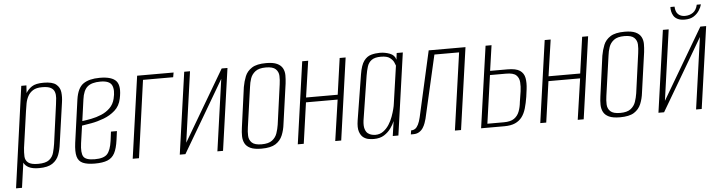

<svg xmlns="http://www.w3.org/2000/svg" viewBox="-46 -833 4344 1154"><g transform="rotate(-5 2126.0 -255.5)"><path d="M10 116 95 -495H126L123 -449Q136 -471 159 -486.5Q182 -502 230 -502Q283 -502 305.5 -483.5Q328 -465 331.5 -436Q335 -407 330 -374L295 -128Q291 -93 279.5 -62Q268 -31 240 -12Q212 7 159 7Q119 7 97 -4.5Q75 -16 67 -34L46 116ZM155 -19Q201 -19 222 -35.5Q243 -52 250 -78Q257 -104 261 -130L293 -364Q296 -384 297.5 -404Q299 -424 293.5 -440.5Q288 -457 271 -466.5Q254 -476 219 -476Q184 -476 164 -463.5Q144 -451 133 -431Q122 -411 117.5 -387Q113 -363 110 -341L79 -122Q76 -94 77 -70.5Q78 -47 95.5 -33Q113 -19 155 -19Z M495 9Q449 9 423 -2.5Q397 -14 389 -43Q381 -72 388 -125L424 -384Q434 -453 469.5 -477.5Q505 -502 569 -502Q643 -502 668.5 -471.5Q694 -441 678 -367Q669 -323 639 -296.5Q609 -270 570.5 -255.5Q532 -241 495.5 -234.5Q459 -228 438 -225L423 -120Q415 -62 429 -39.5Q443 -17 497 -17Q551 -17 572 -39.5Q593 -62 601 -119L608 -174H644L637 -122Q630 -70 615 -42Q600 -14 571.5 -2.5Q543 9 495 9ZM442 -252Q466 -255 497 -261Q528 -267 558 -279.5Q588 -292 610.5 -314Q633 -336 641 -369Q654 -421 640 -450Q626 -479 571 -479Q518 -479 492.5 -457Q467 -435 460 -381Z M724 0 794 -495H1014L1009 -467H827L762 0Z M1008 0 1078 -494H1113L1053 -68L1304 -494H1339L1269 0H1235L1296 -432Q1232 -324 1169.5 -216.5Q1107 -109 1042 0Z M1501 7Q1458 7 1434.5 -4Q1411 -15 1401 -34Q1391 -53 1390.5 -77.5Q1390 -102 1394 -129L1427 -371Q1433 -405 1445 -435Q1457 -465 1486.5 -484Q1516 -503 1573 -503Q1615 -503 1638.5 -492Q1662 -481 1672 -462Q1682 -443 1682 -420Q1682 -397 1679 -371L1645 -129Q1641 -93 1628 -61.5Q1615 -30 1586 -11.5Q1557 7 1501 7ZM1504 -19Q1546 -19 1567.5 -35.5Q1589 -52 1597.5 -77Q1606 -102 1610 -128L1643 -368Q1647 -395 1646 -419.5Q1645 -444 1628 -460.5Q1611 -477 1569 -477Q1527 -477 1505.5 -460.5Q1484 -444 1475.5 -419.5Q1467 -395 1464 -368L1430 -128Q1426 -102 1427 -77Q1428 -52 1445 -35.5Q1462 -19 1504 -19Z M1720 0 1790 -495H1826L1794 -276H1985L2016 -495H2052L1982 0H1946L1982 -247H1791L1756 0Z M2178 8Q2167 8 2149.5 5.5Q2132 3 2116.5 -8Q2101 -19 2092.5 -43.5Q2084 -68 2091 -112L2135 -385Q2144 -441 2162.5 -466Q2181 -491 2206.5 -498Q2232 -505 2259 -505Q2290 -505 2319 -494Q2348 -483 2355 -455L2360 -495H2397L2327 0H2293L2306 -89Q2298 -69 2282 -46.5Q2266 -24 2241 -8Q2216 8 2178 8ZM2190 -16Q2217 -16 2237.5 -31Q2258 -46 2272.5 -68.5Q2287 -91 2296 -116Q2305 -141 2310 -161Q2315 -181 2316 -191L2349 -420Q2347 -427 2340.5 -441Q2334 -455 2317 -468Q2300 -481 2263 -481Q2226 -481 2207 -467Q2188 -453 2180.5 -429Q2173 -405 2168 -375L2126 -108Q2122 -76 2128 -57Q2134 -38 2145.5 -29.5Q2157 -21 2169.5 -18.5Q2182 -16 2190 -16Z M2402 0 2406 -24Q2420 -24 2430.5 -31Q2441 -38 2449.5 -55Q2458 -72 2464 -98L2553 -494H2775L2705 0H2668L2734 -466H2585L2498 -86Q2495 -75 2490 -60.5Q2485 -46 2476 -32Q2467 -18 2452.5 -9Q2438 0 2418 0Z M2826 0 2896 -492H2932L2910 -339H3015Q3066 -339 3089.5 -323Q3113 -307 3118.5 -278Q3124 -249 3119 -210L3113 -165Q3107 -127 3098 -96Q3089 -65 3073 -44Q3057 -23 3031.5 -11.5Q3006 0 2966 0ZM2866 -24H2965Q3006 -24 3027.5 -39Q3049 -54 3059 -80Q3069 -106 3072 -138L3082 -201Q3086 -230 3084 -256Q3082 -282 3065 -298Q3048 -314 3004 -314H2907Z M3183 0 3253 -495H3289L3257 -276H3448L3479 -495H3515L3445 0H3409L3445 -247H3254L3219 0Z M3664 7Q3621 7 3597.5 -4Q3574 -15 3564 -34Q3554 -53 3553.5 -77.5Q3553 -102 3557 -129L3590 -371Q3596 -405 3608 -435Q3620 -465 3649.5 -484Q3679 -503 3736 -503Q3778 -503 3801.5 -492Q3825 -481 3835 -462Q3845 -443 3845 -420Q3845 -397 3842 -371L3808 -129Q3804 -93 3791 -61.5Q3778 -30 3749 -11.5Q3720 7 3664 7ZM3667 -19Q3709 -19 3730.5 -35.5Q3752 -52 3760.5 -77Q3769 -102 3773 -128L3806 -368Q3810 -395 3809 -419.5Q3808 -444 3791 -460.5Q3774 -477 3732 -477Q3690 -477 3668.5 -460.5Q3647 -444 3638.5 -419.5Q3630 -395 3627 -368L3593 -128Q3589 -102 3590 -77Q3591 -52 3608 -35.5Q3625 -19 3667 -19Z M3896 0 3966 -494H4001L3941 -68L4192 -494H4227L4157 0H4123L4184 -432Q4120 -324 4057.5 -216.5Q3995 -109 3930 0ZM4102 -544Q4077 -544 4060.5 -552Q4044 -560 4036 -573Q4028 -586 4025 -600.5Q4022 -615 4023 -627H4048Q4049 -596 4064.5 -581Q4080 -566 4106 -566Q4134 -566 4154.5 -580.5Q4175 -595 4182 -627H4207Q4203 -610 4190.5 -590.5Q4178 -571 4157 -557.5Q4136 -544 4102 -544Z"/></g></svg>

Font: Alumni Sans ExtraLight
Style: Italic
Weight: 250
Italic angle: -8°
Version: Version 1.016